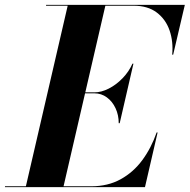

<svg xmlns="http://www.w3.org/2000/svg" viewBox="-68 -770 780 790"><path d="M320.5 -386H282L193.5 -3.5H307.5Q376 -3.5 428.5 -32.5Q481 -61.5 517.8 -111.5Q554.5 -161.5 576.5 -225H580.5L528.5 0H-47.5V-3.5H38.5L210.5 -746.5H121.5V-750H692.5L644.5 -545H640.5Q645.5 -598.5 629.8 -644.5Q614 -690.5 577 -718.5Q540 -746.5 481.5 -746.5H365.5L283 -390H320.5Q349 -390 379.5 -405.5Q410 -421 436 -447.8Q462 -474.5 477 -508H481L424.5 -263H420.5Q420.5 -296.5 407.5 -324.5Q394.5 -352.5 371.8 -369.2Q349 -386 320.5 -386Z"/></svg>

Font: Bodoni* 48pt
Style: Bold Italic
Weight: 700
Italic angle: -13°
Version: Version 2.3